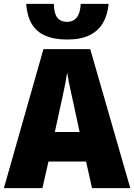

<svg xmlns="http://www.w3.org/2000/svg" viewBox="-20 -968 690 988"><path d="M453.6 0 422.9 -136.7H229.5L198.2 0H0L203.6 -715.3H444.3L650.4 0ZM389.6 -288.6 359.9 -427.2Q355 -450.2 348.1 -480.5Q341.3 -510.7 335.2 -541.3Q329.1 -571.8 325.7 -594.2Q322.3 -572.3 316.7 -543Q311 -513.7 304.7 -483.4Q298.3 -453.1 292.5 -428.2L262.2 -288.6ZM539.1 -948.2Q533.7 -891.1 509.8 -849.9Q485.8 -808.6 440.4 -786.6Q395 -764.6 326.2 -764.6Q256.8 -764.6 211.4 -785.2Q166 -805.7 142.6 -846.4Q119.1 -887.2 114.7 -948.2H256.8Q258.3 -897.9 275.1 -876.7Q292 -855.5 326.2 -855.5Q356 -855.5 374.3 -877.2Q392.6 -898.9 395.5 -948.2Z"/></svg>

Font: Open Sans SemiCondensed ExtraBold
Style: Regular
Weight: 800
Width: 4
Designer: Monotype Design Team
Foundry: Monotype Imaging Inc.
Version: Version 3.000